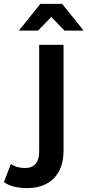

<svg xmlns="http://www.w3.org/2000/svg" viewBox="-113 -764 449 985"><path d="M206 -744H94L-16 -607H82L150 -677L218 -607H316ZM88 13C88 70 62 98 16 98C-12 98 -38 91 -57 77L-93 170C-64 192 -19 201 27 201C146 201 213 127 213 10V-534H88Z"/></svg>

Font: Montserrat Lite SemiBold
Style: Regular
Weight: 600
Designer: Julieta Ulanovsky
Foundry: Julieta Ulanovsky
Version: Version 7.200;PS 007.200;hotconv 1.0.88;makeotf.lib2.5.64775